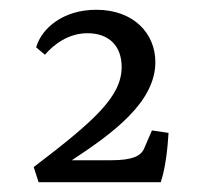

<svg xmlns="http://www.w3.org/2000/svg" viewBox="-20 -601 410 393"><path d="M59 -228H309C319 -258 323 -297 325 -329L291 -334L275 -297C268 -281 250 -273 207 -273H127C212 -329 298 -392 298 -474C298 -532 254 -581 177 -581C109 -581 65 -543 54 -504L72 -489C90 -510 120 -533 159 -533C203 -533 229 -507 229 -464C229 -404 175 -355 49 -259Z"/></svg>

Font: Yrsa
Style: Regular
Weight: 400
Designer: Anna Giedrys (Yrsa+Rasa design), David Brezina (Yrsa art-direction, Rasa art-direction, design)
Foundry: Rosetta Type Foundry
Version: Version 1.001;PS 1.1;hotconv 1.0.88;makeotf.lib2.5.647800